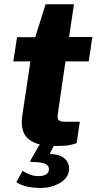

<svg xmlns="http://www.w3.org/2000/svg" viewBox="-20 -696 468 924"><path d="M251.5 6.5Q177.5 6.5 140 -12.2Q102.5 -31 91.8 -63.8Q81 -96.5 87 -138L126.5 -400.5H44L62 -517H149.5L199.5 -675.5H336L312.5 -518H424.5L407 -400.5H295L258 -146.5Q254.5 -123.5 263.8 -116.8Q273 -110 290.5 -110H364L349 -7.5Q338 -2.5 315.8 2Q293.5 6.5 251.5 6.5ZM176.5 208.5Q143.5 208.5 113 202.5Q82.5 196.5 58.5 180.5L88.5 126Q103 136 122.8 143.8Q142.5 151.5 164 151.5Q210 151.5 215.5 123Q218 104 200.8 94Q183.5 84 135.5 83.5Q128.5 83.5 126 81.8Q123.5 80 128.5 73L177.5 -12.5H248L218.5 45.5Q257 45.5 278.2 58Q299.5 70.5 307 88.8Q314.5 107 312 125Q306 164 265.5 186.2Q225 208.5 176.5 208.5Z"/></svg>

Font: Public Sans ExtraBold
Style: Italic
Weight: 800
Italic angle: -8°
Designer: The Public Sans project authors (U.S. Web Design System). Libre Franklin designed by Pablo Impallari and Rodrigo Fuenzal
Version: Version 1.007; ttfautohint (v1.8.1) -l 8 -r 50 -G 200 -x 14 